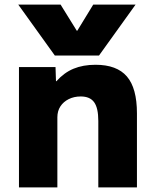

<svg xmlns="http://www.w3.org/2000/svg" viewBox="-20 -810 661 830"><path d="M59 -790H242L312 -677H314L383 -790H566L408 -570H217ZM62 0V-520H220L222 -459H224Q257 -496 298 -513Q339 -530 393 -530Q485 -530 528.5 -479.5Q572 -429 572 -320V0H405V-287Q405 -343 387 -368Q369 -393 329 -393Q300 -393 277 -381.5Q254 -370 241 -350Q228 -330 228 -303V0Z"/></svg>

Font: M PLUS 1 ExtraBold
Style: Regular
Weight: 800
Designer: Coji Morishita
Foundry: UNDERFOREST DESIGN
Version: Version 1.001